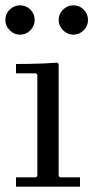

<svg xmlns="http://www.w3.org/2000/svg" viewBox="-20 -700 360 720"><path d="M205 -35H280V0H40V-35H115L120 -40V-420L115 -425H40V-460Q66 -460 91.5 -460.5Q117 -461 143 -462Q169 -463 195 -465L200 -460V-40ZM255 -570Q233 -570 216.5 -586.5Q200 -603 200 -625Q200 -648 216.5 -664Q233 -680 255 -680Q278 -680 294 -664Q310 -648 310 -625Q310 -603 294 -586.5Q278 -570 255 -570ZM55 -570Q33 -570 16.5 -586.5Q0 -603 0 -625Q0 -648 16.5 -664Q33 -680 55 -680Q78 -680 94 -664Q110 -648 110 -625Q110 -603 94 -586.5Q78 -570 55 -570Z"/></svg>

Font: Brygada 1918
Style: Regular
Weight: 400
Designer: Mateusz Machalski | Borys Kosmynka | Przemek Hoffer
Foundry: NIEPODLEGLA 2018
Version: Version 3.006